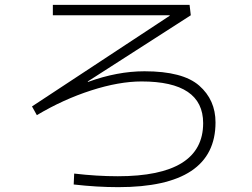

<svg xmlns="http://www.w3.org/2000/svg" viewBox="-20 -746 1040 792"><path d="M342 -410 343 -408Q464 -452 576 -452Q734 -452 801.5 -393Q869 -334 869 -241Q869 26 468 26Q380 26 284 15L286 -30Q380 -19 466 -19Q818 -19 818 -238Q818 -410 564 -410Q471 -410 356 -373Q241 -336 132 -271L112 -307L680 -681V-683H198V-726H762L767 -683Z"/></svg>

Font: Mplus 1p Light
Style: Regular
Weight: 300
Version: Version 1.061